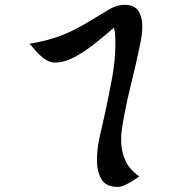

<svg xmlns="http://www.w3.org/2000/svg" viewBox="-20 -757 715 784"><path d="M461.9 6.3Q412.1 6.3 394 -25.4Q376 -57.1 376 -100.6Q376 -149.9 387 -198.2Q397.9 -246.6 408.7 -294.4Q424.3 -365.7 437.7 -438.5Q451.2 -511.2 451.2 -585Q451.2 -600.6 450.2 -614.7Q449.2 -628.9 445.8 -644Q422.9 -625 394 -600.8Q365.2 -576.7 333.3 -554Q301.3 -531.2 268.6 -516.4Q235.8 -501.5 204.1 -501.5Q184.1 -501.5 164.8 -514.6Q145.5 -527.8 128.9 -546.1Q112.3 -564.5 100.6 -578.6Q155.3 -587.4 198.7 -601.1Q242.2 -614.7 283 -635.5Q323.7 -656.2 370.1 -685.1Q395 -700.7 426.3 -719Q457.5 -737.3 487.8 -737.3Q528.8 -737.3 544.9 -712.6Q561 -688 561 -650.9Q561 -631.8 558.6 -613.5Q556.2 -595.2 552.2 -576.7Q537.1 -502 518.6 -428Q500 -354 485.8 -278.8Q481.4 -255.9 478 -232.7Q474.6 -209.5 474.6 -186Q474.6 -139.6 491.9 -101.6Q509.3 -63.5 548.8 -37.1Q539.6 -29.8 523.4 -19.5Q507.3 -9.3 490.5 -1.5Q473.6 6.3 461.9 6.3Z"/></svg>

Font: Lumanosimo
Style: Regular
Weight: 400
Designer: The DocRepair Project, Eduardo Rodriguez Tunni
Foundry: Google
Version: Version 1.010